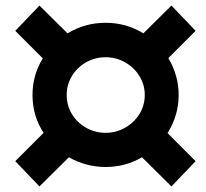

<svg xmlns="http://www.w3.org/2000/svg" viewBox="-20 -663 740 691"><path d="M583 -184 684 -83 597 8 491 -97Q431 -62 360 -62Q290 -62 228 -97L122 8L35 -83L137 -185Q97 -245 97 -321Q97 -393 134 -453L35 -552L122 -643L223 -543Q286 -581 360 -581Q434 -581 496 -543L597 -643L684 -552L586 -454Q623 -391 623 -321Q623 -248 583 -184ZM501 -321Q501 -358 482 -389Q463 -420 430.5 -438.5Q398 -457 360 -457Q322 -457 289.5 -438.5Q257 -420 238.5 -389Q220 -358 220 -321Q220 -284 238.5 -253Q257 -222 289.5 -203.5Q322 -185 360 -185Q398 -185 430.5 -203.5Q463 -222 482 -253Q501 -284 501 -321Z"/></svg>

Font: Montserrat Alternates
Style: Bold Italic
Weight: 700
Italic angle: -11.3°
Designer: Julieta Ulanovsky
Foundry: Julieta Ulanovsky
Version: Version 7.200